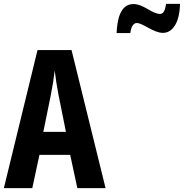

<svg xmlns="http://www.w3.org/2000/svg" viewBox="-20 -973 951 993"><path d="M583 -802H654C658 -839 673 -854 687 -854C719 -854 773 -803 823 -803C872 -803 909 -855 911 -953H839C834 -920 826 -901 808 -901C766 -901 723 -952 670 -952C599 -952 586 -865 583 -802ZM380 0H526L350 -714H174L0 0H147L184 -172H343ZM283 -480 321 -291H204L243 -482C252 -528 259 -573 263 -608C267 -572 274 -527 283 -480Z"/></svg>

Font: Noto Sans Thai Looped ExtraCondensed
Style: Bold
Weight: 700
Width: 2
Designer: Sasikarn Vongin, Ben Mitchell
Foundry: The Fontpad Ltd
Version: Version 1.001